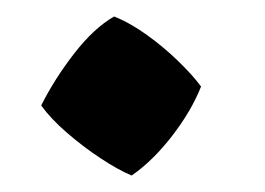

<svg xmlns="http://www.w3.org/2000/svg" viewBox="-20 -395 322 233"><path d="M139.8 -182Q123 -189 101.8 -203.1Q80.5 -217.2 61 -234.1Q41.5 -251 30 -267Q46 -299 69.9 -329.9Q93.8 -360.8 118.5 -375Q138 -367.2 158.4 -352.5Q178.8 -337.8 196.1 -321Q213.5 -304.2 224 -290Q212.5 -260.8 189 -230.2Q165.5 -199.8 139.8 -182Z"/></svg>

Font: Eczar
Style: Regular
Weight: 400
Designer: Vaibhav Singh
Foundry: Rosetta Type Foundry
Version: Version 2.000